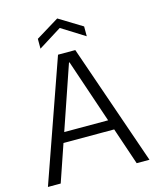

<svg xmlns="http://www.w3.org/2000/svg" viewBox="-130 -985 872 1074"><g transform="rotate(-15 306.0 -448.5)"><path d="M12 0 258 -700H358L600 0H526L309 -642H306L86 0ZM132 -215 153 -273H459L480 -215ZM172 -758V-815L306 -897L440 -815V-758L306 -842Z"/></g></svg>

Font: DM Sans 36pt Light
Style: Regular
Weight: 300
Designer: Colophon Foundry, Jonny Pinhorn
Foundry: Colophon Foundry
Version: Version 4.004;gftools[0.9.30]